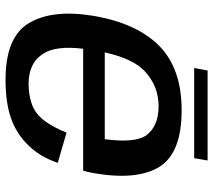

<svg xmlns="http://www.w3.org/2000/svg" viewBox="-57 -671 732 658"><g transform="rotate(90 309.0 -342.0)"><path d="M253 5Q332.5 5 386 -14Q438.5 -32.5 478.5 -73.5Q518 -114 538 -174L434.5 -204Q418.5 -164 396.5 -132Q374 -100.5 342 -87Q309 -74 267 -74Q195 -74 163.5 -125Q136 -167.5 147 -261H565Q570 -278 573.5 -298.5Q599 -444.5 552 -522Q504.5 -598.5 358 -598.5Q215.5 -598.5 137.5 -522Q60 -445.5 34.5 -297.5Q11 -156 59 -75.5Q106.5 5 253 5ZM159.5 -335Q181.5 -433 224.5 -472.5Q275.5 -519.5 344 -519.5Q414 -519.5 445.5 -475Q470.5 -434.5 457 -335ZM213 -641.5H522L530 -687.5H221.5Z"/></g></svg>

Font: Anybody Thin Medium
Style: Italic
Weight: 500
Italic angle: -10°
Version: Version 1.113;gftools[0.9.25]